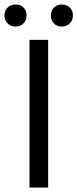

<svg xmlns="http://www.w3.org/2000/svg" viewBox="-41 -833 344 853"><path d="M90 0V-656H173V0ZM28 -715Q7 -715 -7 -729Q-21 -743 -21 -764Q-21 -786 -7 -799.5Q7 -813 28 -813Q50 -813 63.5 -799.5Q77 -786 77 -764Q77 -743 63.5 -729Q50 -715 28 -715ZM234 -715Q212 -715 198.5 -729Q185 -743 185 -764Q185 -786 198.5 -799.5Q212 -813 234 -813Q255 -813 269 -799.5Q283 -786 283 -764Q283 -743 269 -729Q255 -715 234 -715Z"/></svg>

Font: Toshiba Sans
Style: Regular
Weight: 400
Designer: Paul D. Hunt
Foundry: Toshiba Corporation
Version: Version 2.020;PS 2.0;hotconv 1.0.86;makeotf.lib2.5.63406